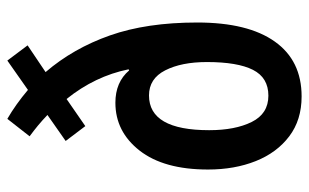

<svg xmlns="http://www.w3.org/2000/svg" viewBox="-174 -630 814 505"><g transform="rotate(-90 232.5 -377.0)"><path d="M172.9 -764.2Q210.9 -742.2 249 -710L326.2 -764.2L366.2 -710.9L295.9 -663.6Q358.4 -590.8 392.3 -494.4Q426.3 -397.9 426.3 -264.6Q426.3 -131.3 376.2 -60.8Q326.2 9.8 231.9 9.8Q169.9 9.8 127 -22.7Q84 -55.2 61.8 -110.8Q39.6 -166.5 39.6 -236.3Q39.6 -352.5 89.4 -416.3Q139.2 -480 215.3 -480Q269.5 -480 300.3 -443.8L303.2 -445.3Q285.2 -533.7 225.1 -608.4L153.8 -559.1L114.7 -610.8L183.1 -658.7Q169.4 -671.9 155.3 -683.6Q141.1 -695.3 127 -705.6ZM234.4 -391.6Q143.1 -391.6 143.1 -233.4Q143.1 -165 164.8 -121.3Q186.5 -77.6 233.9 -77.6Q281.2 -77.6 301.8 -118.2Q322.3 -158.7 322.3 -239.3Q322.3 -306.2 300.5 -348.9Q278.8 -391.6 234.4 -391.6Z"/></g></svg>

Font: Open Sans Condensed SemiBold
Style: Regular
Weight: 600
Width: 3
Designer: Monotype Design Team
Foundry: Monotype Imaging Inc.
Version: Version 3.000; ttfautohint (v1.8.4)